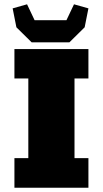

<svg xmlns="http://www.w3.org/2000/svg" viewBox="-20 -877 480 897"><path d="M47.4 -138.2H112.3V-510.3H47.4V-647.9H393.1V-510.3H328.1V-138.2H393.1V0H47.4ZM39.1 -837.9 106.4 -856.9 141.6 -782.7H290.5L325.7 -856.9L393.1 -837.9L375.5 -749.5L304.2 -679.2H127.9L56.6 -749.5Z"/></svg>

Font: Black Ops One [rus by aLiNcE]
Style: Regular
Weight: 400
Designer: James Grieshaber
Foundry: James Grieshaber
Version: Version 1.002;May 25, 2024;FontCreator 13.0.0.2680 64-bit